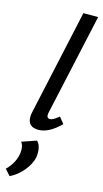

<svg xmlns="http://www.w3.org/2000/svg" viewBox="-165 -755 591 1107"><g transform="rotate(15 130.0 -202.0)"><path d="M45 -54Q45 -70 49 -85L186 -711H274L142 -111Q139 -99 139 -91Q139 -71 157 -71Q167 -71 179 -78Q191 -85 210 -100L240 -63Q171 6 109 6Q45 6 45 -54ZM-14 271Q13 245 29 212Q45 179 45 145Q45 114 31 98L118 68Q141 91 141 133Q141 152 139 162Q130 204 96.5 244.5Q63 285 18 307Z"/></g></svg>

Font: Ysabeau Semibold
Style: Italic
Weight: 600
Italic angle: -12°
Designer: Christian Thalmann (Catharsis Fonts)
Version: Version 0.003